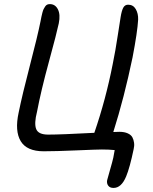

<svg xmlns="http://www.w3.org/2000/svg" viewBox="-20 -735 753 944"><path d="M538.1 189Q520 189 512 177.7Q503.9 166.5 506.8 150.9Q508.8 141.6 520.8 100.8Q532.7 60.1 537.1 40Q538.6 34.2 543.9 2.9Q515.6 0 481 0Q456.5 0 355 4.4Q253.4 8.8 194.8 8.8Q111.8 8.8 81.8 -41Q51.8 -90.8 71.8 -182.1Q89.8 -270.5 127.2 -413.8Q164.6 -557.1 179.2 -629.9Q182.1 -645 183.6 -652.3Q185.1 -659.7 188.2 -671.9Q191.4 -684.1 194.3 -689.9Q197.3 -695.8 201.7 -702.6Q206.1 -709.5 211.9 -712.2Q217.8 -714.8 225.1 -714.8Q251.5 -714.8 264.6 -689.2Q277.8 -663.6 269 -620.1Q259.3 -573.7 220.5 -431.4Q181.6 -289.1 162.1 -186Q147 -127.4 158 -100.3Q168.9 -73.2 216.8 -73.2Q279.3 -73.2 443.8 -82Q500.5 -247.1 534.2 -419.9Q547.4 -483.4 559.3 -562.7Q571.3 -642.1 573.2 -651.9Q578.1 -682.1 585.9 -697Q593.8 -711.9 609.9 -711.9Q634.8 -711.9 647.5 -690.2Q660.2 -668.5 659.2 -638.2Q655.8 -578.1 631.8 -453.1Q590.8 -255.4 537.1 -85.9Q542 -85.9 552 -86.4Q562 -86.9 566.9 -86.9Q591.8 -86.9 608.2 -79.3Q624.5 -71.8 630.9 -59.8Q637.2 -47.9 639.2 -32.7Q641.1 -17.6 637.2 -2Q618.2 89.4 600.1 132.8Q576.7 189 538.1 189Z"/></svg>

Font: Shantell Sans Normal
Style: Italic
Weight: 400
Italic angle: -11.31°
Designer: Stephen Nixon, Anya Danilova, Shantell Martin
Foundry: Arrow Type
Version: Version 1.006;[559af2be0]